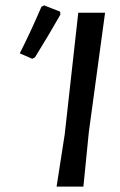

<svg xmlns="http://www.w3.org/2000/svg" viewBox="-20 -689 443 709"><path d="M133 -664 143 -669 202 -646 203 -635Q161 -561 109 -477L99 -472L53 -492Q94 -573 133 -664ZM368 -642 308 -201 288 0H189L219 -193L269 -642Z"/></svg>

Font: Alegreya Sans SC Medium
Style: Italic
Weight: 500
Italic angle: -7°
Designer: Juan Pablo del Peral
Foundry: Huerta Tipografica
Version: Version 2.007